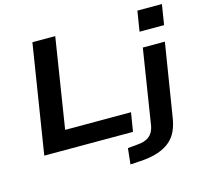

<svg xmlns="http://www.w3.org/2000/svg" viewBox="-126 -868 1278 1202"><g transform="rotate(-15 513.0 -266.5)"><path d="M67 0 179 -705H327L235 -122H662L642 0ZM844 -595 865 -726H1024L1003 -595ZM574 193 585 90 648 84Q697 81 725 59Q753 37 761 -6L838 -494H981L905 -21Q898 25 881 62.5Q864 100 832.5 126.5Q801 153 753.5 169Q706 185 638 189Z"/></g></svg>

Font: Nunito Sans 10pt Expanded
Style: Bold Italic
Weight: 700
Width: 7
Italic angle: -9°
Designer: Vernon Adams
Foundry: Vernon Adams
Version: Version 3.101;gftools[0.9.27]